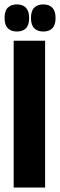

<svg xmlns="http://www.w3.org/2000/svg" viewBox="-38 -843 269 863"><path d="M23.5 -660H164.7V0H23.5ZM101.2 -762.2Q101.2 -794.3 116.1 -808.8Q131 -823.2 156.7 -823.2Q182.7 -823.2 197.2 -808.3Q211.7 -793.5 211.7 -762.2Q211.7 -730.2 197.2 -715.8Q182.7 -701.3 156.7 -701.3Q131 -701.3 116.1 -715.8Q101.2 -730.2 101.2 -762.2ZM-17.5 -762.2Q-17.5 -794.3 -2.6 -808.8Q12.3 -823.2 38 -823.2Q64 -823.2 78.5 -808.3Q93 -793.5 93 -762.2Q93 -730.2 78.5 -715.8Q64 -701.3 38 -701.3Q12.3 -701.3 -2.6 -715.8Q-17.5 -730.2 -17.5 -762.2Z"/></svg>

Font: Bricolage Grotesque 96pt Condensed ExBd
Style: Regular
Weight: 800
Width: 3
Designer: Mathieu Triay
Foundry: Atelier Triay
Version: Version 1.001;Glyphs 3.2 (3207)